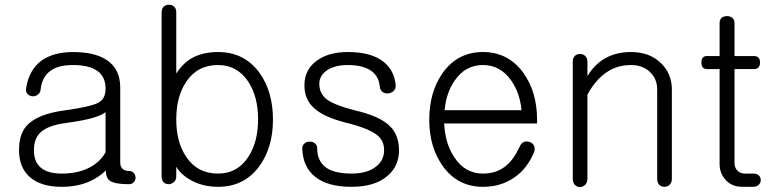

<svg xmlns="http://www.w3.org/2000/svg" viewBox="-20 -754 3194 793"><path d="M416 -125Q393.6 -85 350.6 -62.5Q302.7 -37.1 235.4 -37.1Q175.8 -37.1 147.5 -62.5Q120.1 -85.9 120.1 -133.8Q120.1 -183.6 149.4 -209Q179.7 -236.3 252.9 -246.1Q326.2 -255.9 368.2 -268.6Q402.3 -279.3 416 -291ZM282.2 -539.1Q200.2 -539.1 150.4 -502.9Q99.6 -464.8 87.9 -389.6Q85 -375 93.8 -366.2Q101.6 -357.4 113.3 -356.4Q126 -355.5 134.8 -362.3Q145.5 -369.1 147.5 -381.8Q152.3 -430.7 181.6 -456.1Q214.8 -485.4 281.2 -485.4Q349.6 -485.4 383.8 -460Q416 -435.5 416 -387.7Q416 -345.7 386.7 -330.1Q356.4 -313.5 252 -298.8Q133.8 -284.2 88.9 -233.4Q58.6 -198.2 58.6 -133.8Q58.6 -62.5 102.5 -23.4Q147.5 17.6 235.4 17.6Q299.8 17.6 350.6 -4.9Q387.7 -21.5 417 -49.8Q417 -19.5 434.6 -6.8Q456.1 6.8 511.7 6.8Q525.4 6.8 533.2 -2Q540 -9.8 540 -20.5Q539.1 -32.2 532.2 -40Q524.4 -47.9 512.7 -47.9Q495.1 -47.9 485.4 -57.6Q476.6 -66.4 476.6 -83V-392.6Q476.6 -469.7 419.9 -506.8Q370.1 -539.1 282.2 -539.1Z M647.5 -702.1V-24.4Q647.5 -8.8 657.2 0Q665 6.8 677.7 6.8Q689.5 5.9 698.2 -2Q708 -10.7 708 -24.4V-65.4Q728.5 -31.2 770.5 -8.8Q818.4 17.6 880.9 17.6Q989.3 17.6 1051.8 -68.4Q1107.4 -145.5 1107.4 -259.8Q1107.4 -376 1051.8 -453.1Q989.3 -539.1 880.9 -539.1Q822.3 -539.1 779.3 -517.6Q737.3 -496.1 708 -450.2V-704.1Q708 -718.8 698.2 -727.5Q689.5 -734.4 677.7 -734.4Q665 -734.4 656.2 -726.6Q647.5 -717.8 647.5 -702.1ZM880.9 -485.4Q960 -485.4 1005.9 -416Q1045.9 -354.5 1045.9 -260.7Q1045.9 -168 1005.9 -106.4Q960.9 -37.1 880.9 -37.1Q794.9 -37.1 749 -106.4Q708 -167 708 -260.7Q708 -355.5 749 -416Q794.9 -485.4 880.9 -485.4Z M1417 -539.1Q1337.9 -539.1 1289.1 -503.9Q1237.3 -466.8 1237.3 -401.4Q1237.3 -340.8 1280.3 -304.7Q1319.3 -270.5 1406.2 -248Q1502 -224.6 1537.1 -196.3Q1566.4 -173.8 1566.4 -133.8Q1566.4 -90.8 1532.2 -65.4Q1496.1 -37.1 1432.6 -37.1Q1356.4 -37.1 1322.3 -65.4Q1290 -91.8 1290 -142.6Q1289.1 -156.2 1279.3 -163.1Q1270.5 -169.9 1257.8 -168.9Q1245.1 -168.9 1237.3 -161.1Q1227.5 -152.3 1228.5 -138.7Q1231.4 -62.5 1283.2 -22.5Q1335 17.6 1431.6 17.6Q1528.3 17.6 1580.1 -27.3Q1627.9 -67.4 1627.9 -132.8Q1627.9 -198.2 1587.9 -235.4Q1545.9 -275.4 1443.4 -298.8Q1359.4 -320.3 1328.1 -344.7Q1298.8 -368.2 1298.8 -408.2Q1298.8 -442.4 1332 -464.8Q1365.2 -485.4 1415 -485.4Q1480.5 -485.4 1513.7 -460.9Q1544.9 -438.5 1548.8 -395.5Q1549.8 -381.8 1560.5 -374Q1570.3 -367.2 1583 -368.2Q1596.7 -370.1 1605.5 -377.9Q1615.2 -387.7 1614.3 -401.4Q1609.4 -460.9 1566.4 -497.1Q1515.6 -539.1 1417 -539.1Z M2126 -147.5Q2102.5 -96.7 2072.3 -71.3Q2033.2 -37.1 1974.6 -37.1Q1900.4 -37.1 1856.4 -104.5Q1818.4 -161.1 1814.5 -244.1H2198.2V-259.8Q2198.2 -374 2141.6 -453.1Q2079.1 -539.1 1974.6 -539.1Q1870.1 -539.1 1808.6 -453.1Q1752.9 -374 1752.9 -259.8Q1752.9 -146.5 1808.6 -68.4Q1870.1 17.6 1974.6 17.6Q2048.8 17.6 2103.5 -20.5Q2157.2 -56.6 2185.5 -125Q2191.4 -139.6 2185.5 -152.3Q2180.7 -163.1 2168.9 -167Q2156.2 -171.9 2144.5 -168Q2131.8 -162.1 2126 -147.5ZM1816.4 -298.8Q1822.3 -370.1 1858.4 -421.9Q1902.3 -485.4 1974.6 -485.4Q2046.9 -485.4 2091.8 -420.9Q2127.9 -368.2 2133.8 -298.8Z M2345.7 -500V-14.6Q2345.7 1 2354.5 9.8Q2363.3 18.6 2376 18.6Q2387.7 17.6 2396.5 9.8Q2406.2 0 2406.2 -15.6V-363.3Q2440.4 -425.8 2486.3 -456.1Q2530.3 -485.4 2585.9 -485.4Q2636.7 -485.4 2667 -454.1Q2694.3 -426.8 2694.3 -384.8V-14.6Q2694.3 0 2703.1 9.8Q2711.9 17.6 2724.6 17.6Q2736.3 17.6 2745.1 9.8Q2754.9 0 2754.9 -14.6V-384.8Q2754.9 -448.2 2711.9 -491.2Q2665 -539.1 2585.9 -539.1Q2524.4 -539.1 2478.5 -512.7Q2434.6 -487.3 2406.2 -439.5V-500Q2406.2 -514.6 2396.5 -523.4Q2387.7 -531.2 2376 -531.2Q2363.3 -531.2 2354.5 -523.4Q2345.7 -514.6 2345.7 -500Z M2952.1 -658.2V-522.5H2899.4Q2877 -522.5 2877 -496.1Q2877 -468.8 2899.4 -468.8H2952.1V-77.1Q2952.1 -39.1 2975.6 -12.7Q3001 17.6 3045.9 17.6H3091.8Q3105.5 17.6 3114.3 8.8Q3122.1 1 3122.1 -9.8Q3122.1 -21.5 3114.3 -29.3Q3105.5 -37.1 3091.8 -37.1H3056.6Q3035.2 -37.1 3023.4 -51.8Q3013.7 -63.5 3013.7 -81.1V-468.8H3093.8Q3119.1 -468.8 3119.1 -496.1Q3119.1 -522.5 3093.8 -522.5H3013.7V-658.2Q3013.7 -672.9 3003.9 -680.7Q2995.1 -687.5 2982.4 -687.5Q2969.7 -687.5 2960.9 -680.7Q2952.1 -672.9 2952.1 -658.2Z"/></svg>

Font: Gulim
Style: Regular
Weight: 400
Version: Version 2.21